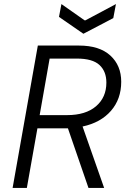

<svg xmlns="http://www.w3.org/2000/svg" viewBox="-20 -924 640 944"><path d="M42 0 166 -700H368Q469 -700 522.5 -651Q576 -602 576 -522Q576 -437 525.5 -379Q475 -321 386 -302L492 0H415L314 -293Q308 -293 301 -293H164L112 0ZM175 -358H310Q401 -358 452 -401.5Q503 -445 503 -518Q503 -573 469 -604.5Q435 -636 358 -636H224ZM390 -758 270 -841 282 -904 396 -824H400L550 -904L537 -835Z"/></svg>

Font: DM Mono Light
Style: Italic
Weight: 300
Italic angle: -10°
Designer: Colophon Foundry
Foundry: Colophon Foundry
Version: Version 1.000; ttfautohint (v1.8.2.53-6de2)